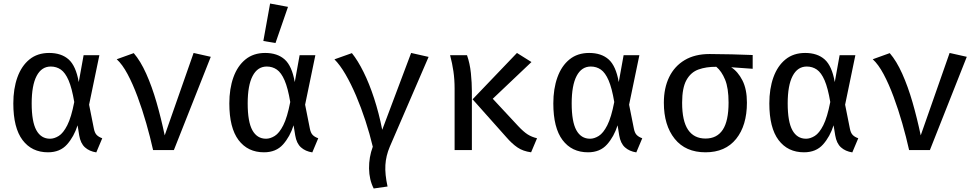

<svg xmlns="http://www.w3.org/2000/svg" viewBox="-20 -855 5578 1094"><path d="M260 -553.3Q329.7 -553.3 371.3 -516.2Q412.8 -479 428.7 -387.2L456.4 -540.5H546.2L487.7 -258.5L514.9 -122.1Q519.5 -97.9 530.8 -86.2Q542.1 -74.4 562.6 -67.2L528.7 13.3Q489.2 7.2 464.1 -15.4Q439 -37.9 431.3 -83.6L422.1 -141Q401.5 -76.4 361.8 -31.8Q322.1 12.8 253.3 12.8Q161 12.8 108.5 -56.9Q55.9 -126.7 55.9 -265.6Q55.9 -349.7 79.2 -414.6Q102.6 -479.5 147.9 -516.4Q193.3 -553.3 260 -553.3ZM269.2 -475.9Q216.9 -475.9 188.7 -422.3Q160.5 -368.7 160.5 -265.6Q160.5 -161.5 187.2 -113.1Q213.8 -64.6 265.1 -64.6Q289.2 -64.6 314.9 -80.5Q340.5 -96.4 363.3 -141.3Q386.2 -186.2 403.1 -273.8Q389.7 -353.3 370.8 -397.2Q351.8 -441 326.7 -458.5Q301.5 -475.9 269.2 -475.9Z M852.3 0Q835.9 -73.8 813.3 -152.6Q790.8 -231.3 763.8 -303.8Q736.9 -376.4 706.9 -432.6Q676.9 -488.7 645.1 -517.4L742.1 -552.3Q780.5 -507.7 813.1 -435.1Q845.6 -362.6 871.8 -272.1Q897.9 -181.5 918.5 -83.6L1083.1 -553.3L1181 -531.3L970.8 0Z M1490.8 -553.3Q1560.5 -553.3 1602.1 -516.2Q1643.6 -479 1659.5 -387.2L1687.2 -540.5H1776.9L1718.5 -258.5L1745.6 -122.1Q1750.3 -97.9 1761.5 -86.2Q1772.8 -74.4 1793.3 -67.2L1759.5 13.3Q1720 7.2 1694.9 -15.4Q1669.7 -37.9 1662.1 -83.6L1652.8 -141Q1632.3 -76.4 1592.6 -31.8Q1552.8 12.8 1484.1 12.8Q1391.8 12.8 1339.2 -56.9Q1286.7 -126.7 1286.7 -265.6Q1286.7 -349.7 1310 -414.6Q1333.3 -479.5 1378.7 -516.4Q1424.1 -553.3 1490.8 -553.3ZM1500 -475.9Q1447.7 -475.9 1419.5 -422.3Q1391.3 -368.7 1391.3 -265.6Q1391.3 -161.5 1417.9 -113.1Q1444.6 -64.6 1495.9 -64.6Q1520 -64.6 1545.6 -80.5Q1571.3 -96.4 1594.1 -141.3Q1616.9 -186.2 1633.8 -273.8Q1620.5 -353.3 1601.5 -397.2Q1582.6 -441 1557.4 -458.5Q1532.3 -475.9 1500 -475.9ZM1519 -834.9 1621 -815.9 1549.7 -609.7 1480.5 -621.5Z M2322.6 -553.3 2422.1 -530.8 2201 -19Q2179 32.8 2175.9 85.4Q2172.8 137.9 2188.2 207.7L2109.2 219Q2083.6 168.7 2082.8 104.6Q2082.1 40.5 2104.1 -19Q2086.7 -92.3 2062.3 -166.9Q2037.9 -241.5 2009 -309.5Q1980 -377.4 1948.7 -431.3Q1917.4 -485.1 1885.6 -516.9L1985.1 -552.3Q2019 -510.3 2051.5 -444.6Q2084.1 -379 2111.5 -295.1Q2139 -211.3 2157.9 -115.4Z M2925.6 -553.3 3008.2 -501.5 2787.7 -292.3 2932.3 -136.9Q2963.1 -104.1 2986.4 -89.2Q3009.7 -74.4 3040 -67.2L3006.2 12.8Q2960 6.7 2928.5 -14.9Q2896.9 -36.4 2865.1 -73.3L2672.8 -289.2ZM2641 -540.5Q2657.4 -493.8 2663.1 -438.5Q2668.7 -383.1 2668.7 -334.9V0H2570.3V-350.3Q2570.3 -402.1 2563.6 -448.2Q2556.9 -494.4 2544.6 -540.5Z M3336.9 -553.3Q3406.7 -553.3 3448.2 -516.2Q3489.7 -479 3505.6 -387.2L3533.3 -540.5H3623.1L3564.6 -258.5L3591.8 -122.1Q3596.4 -97.9 3607.7 -86.2Q3619 -74.4 3639.5 -67.2L3605.6 13.3Q3566.2 7.2 3541 -15.4Q3515.9 -37.9 3508.2 -83.6L3499 -141Q3478.5 -76.4 3438.7 -31.8Q3399 12.8 3330.3 12.8Q3237.9 12.8 3185.4 -56.9Q3132.8 -126.7 3132.8 -265.6Q3132.8 -349.7 3156.2 -414.6Q3179.5 -479.5 3224.9 -516.4Q3270.3 -553.3 3336.9 -553.3ZM3346.2 -475.9Q3293.8 -475.9 3265.6 -422.3Q3237.4 -368.7 3237.4 -265.6Q3237.4 -161.5 3264.1 -113.1Q3290.8 -64.6 3342.1 -64.6Q3366.2 -64.6 3391.8 -80.5Q3417.4 -96.4 3440.3 -141.3Q3463.1 -186.2 3480 -273.8Q3466.7 -353.3 3447.7 -397.2Q3428.7 -441 3403.6 -458.5Q3378.5 -475.9 3346.2 -475.9Z M4023.1 -547.2Q4082.1 -547.2 4149.5 -545.4Q4216.9 -543.6 4268.7 -541.5V-463.1L4146.2 -471.8Q4184.6 -447.2 4210.3 -396.9Q4235.9 -346.7 4235.9 -270.3Q4235.9 -140 4174.4 -63.6Q4112.8 12.8 4000 12.8Q3886.2 12.8 3824.4 -64.1Q3762.6 -141 3762.6 -269.7Q3762.6 -353.3 3792.8 -415.6Q3823.1 -477.9 3881.3 -512.6Q3939.5 -547.2 4023.1 -547.2ZM3866.7 -269.7Q3866.7 -165.6 3900.5 -115.6Q3934.4 -65.6 4000 -65.6Q4065.1 -65.6 4098.2 -115.6Q4131.3 -165.6 4131.3 -270.8Q4131.3 -353.3 4111.5 -401.3Q4091.8 -449.2 4061.5 -474.4Q4003.6 -474.9 3959.7 -459Q3915.9 -443.1 3891.3 -398.7Q3866.7 -354.4 3866.7 -269.7Z M4567.7 -553.3Q4637.4 -553.3 4679 -516.2Q4720.5 -479 4736.4 -387.2L4764.1 -540.5H4853.8L4795.4 -258.5L4822.6 -122.1Q4827.2 -97.9 4838.5 -86.2Q4849.7 -74.4 4870.3 -67.2L4836.4 13.3Q4796.9 7.2 4771.8 -15.4Q4746.7 -37.9 4739 -83.6L4729.7 -141Q4709.2 -76.4 4669.5 -31.8Q4629.7 12.8 4561 12.8Q4468.7 12.8 4416.2 -56.9Q4363.6 -126.7 4363.6 -265.6Q4363.6 -349.7 4386.9 -414.6Q4410.3 -479.5 4455.6 -516.4Q4501 -553.3 4567.7 -553.3ZM4576.9 -475.9Q4524.6 -475.9 4496.4 -422.3Q4468.2 -368.7 4468.2 -265.6Q4468.2 -161.5 4494.9 -113.1Q4521.5 -64.6 4572.8 -64.6Q4596.9 -64.6 4622.6 -80.5Q4648.2 -96.4 4671 -141.3Q4693.8 -186.2 4710.8 -273.8Q4697.4 -353.3 4678.5 -397.2Q4659.5 -441 4634.4 -458.5Q4609.2 -475.9 4576.9 -475.9Z M5160 0Q5143.6 -73.8 5121 -152.6Q5098.5 -231.3 5071.5 -303.8Q5044.6 -376.4 5014.6 -432.6Q4984.6 -488.7 4952.8 -517.4L5049.7 -552.3Q5088.2 -507.7 5120.8 -435.1Q5153.3 -362.6 5179.5 -272.1Q5205.6 -181.5 5226.2 -83.6L5390.8 -553.3L5488.7 -531.3L5278.5 0Z"/></svg>

Font: Fira Code Retina
Style: Regular
Weight: 450
Monospace: yes
Designer: Carrois Corporate, Edenspiekermann AG, Nikita Prokopov
Foundry: Carrois Corporate, Edenspiekermann AG, Nikita Prokopov
Version: Version 6.002